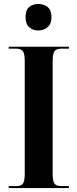

<svg xmlns="http://www.w3.org/2000/svg" viewBox="-20 -950 391 970"><path d="M24 0V-10H64Q86 -10 95.5 -22Q105 -34 105 -73V-639Q105 -679 95.5 -691.5Q86 -704 64 -704H24V-714H328V-704H288Q265 -704 255.5 -691.5Q246 -679 246 -639V-73Q246 -34 255.5 -22Q265 -10 288 -10H328V0ZM173 -796Q146 -796 127.5 -812.5Q109 -829 109 -863Q109 -899 127.5 -914.5Q146 -930 173 -930Q201 -930 220.5 -914.5Q240 -899 240 -863Q240 -829 220.5 -812.5Q201 -796 173 -796Z"/></svg>

Font: Noto Serif Display Condensed
Style: Bold
Weight: 700
Width: 3
Designer: Monotype Design Team
Foundry: Monotype Imaging Inc.
Version: Version 2.009